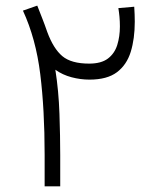

<svg xmlns="http://www.w3.org/2000/svg" viewBox="-20 -654 549 674"><path d="M451.2 -630.4Q452.1 -616.7 452.6 -603.5Q453.1 -590.3 453.1 -577.6Q453.1 -518.1 439 -472.2Q424.8 -426.3 390.4 -400.4Q356 -374.5 293.9 -374.5Q262.7 -374.5 231.2 -382.8Q199.7 -391.1 174.3 -409.2Q186 -334.5 188.7 -254.6Q191.4 -174.8 191.4 -109.4V0H136.7V-110.8Q136.7 -269.5 121.3 -393.8Q106 -518.1 60.5 -616.7L110.8 -634.3Q120.6 -608.9 128.7 -588.6Q136.7 -568.4 146 -541.5Q167.5 -483.4 198.7 -457Q230 -430.7 293 -430.7Q335.4 -430.7 358.9 -448.5Q382.3 -466.3 391.6 -496.1Q400.9 -525.9 400.9 -561Q400.9 -578.6 399.4 -595Q397.9 -611.3 395.5 -625.5Z"/></svg>

Font: Vazirmatn FD ExtraLight
Style: Regular
Weight: 200
Designer: Saber Rastikerdar
Foundry: Saber Rastikerdar
Version: Version 33.003